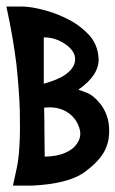

<svg xmlns="http://www.w3.org/2000/svg" viewBox="-25 -581 362 602"><path d="M317.4 -168Q317.4 -168 317.4 -168Q317.4 -161.1 315.4 -145.5Q313.5 -130.9 304.7 -111.3Q288.1 -76.2 238.3 -40Q188.5 -4.9 76.2 1Q55.7 1 15.6 1Q15.6 1 28.3 -57.6Q40 -116.2 37.1 -234.4Q35.2 -298.8 26.4 -379.9Q16.6 -460.9 -4.9 -560.5Q-4.9 -560.5 35.2 -560.5Q75.2 -561.5 128.9 -544.9Q158.2 -536.1 188.5 -520.5Q218.8 -505.9 245.1 -480.5Q282.2 -447.3 284.2 -395.5Q285.2 -344.7 220.7 -299.8Q220.7 -299.8 245.1 -291Q268.6 -282.2 290 -254.9Q301.8 -240.2 309.6 -218.8Q317.4 -198.2 317.4 -168ZM115.2 -89.8Q156.2 -90.8 180.7 -102.5Q205.1 -113.3 215.8 -129.9Q233.4 -154.3 222.7 -182.6Q212.9 -211.9 185.5 -229.5Q171.9 -238.3 153.3 -242.2Q134.8 -246.1 113.3 -243.2Q114.3 -204.1 114.3 -166Q115.2 -127.9 115.2 -89.8ZM112.3 -463.9Q112.3 -415 112.3 -318.4Q157.2 -331.1 179.7 -346.7Q202.1 -363.3 208 -379.9Q218.8 -412.1 185.5 -438.5Q152.3 -463.9 112.3 -463.9Z"/></svg>

Font: Urkiola
Style: Regular
Weight: 400
Designer: Eneko Palencia
Version: Version 1.0